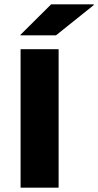

<svg xmlns="http://www.w3.org/2000/svg" viewBox="-20 -866 452 886"><path d="M250.5 0H75V-639H250.5ZM216 -846H412.5V-842.5L238.5 -703H74.5V-705.5Z"/></svg>

Font: Anek Latin Expanded
Style: Bold
Weight: 700
Width: 7
Designer: Yesha Goshar
Foundry: Ek Type
Version: Version 1.003